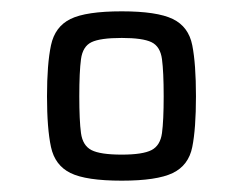

<svg xmlns="http://www.w3.org/2000/svg" viewBox="-20 -716 429 339"><path d="M195 -397Q132 -397 104.5 -410.5Q77 -424 70 -456.5Q63 -489 63 -546Q63 -603 70 -636Q77 -669 104.5 -682.5Q132 -696 195 -696Q257 -696 285 -682.5Q313 -669 319.5 -636Q326 -603 326 -546Q326 -489 319.5 -456.5Q313 -424 285 -410.5Q257 -397 195 -397ZM195 -443Q232 -443 247.5 -451Q263 -459 266 -481Q269 -503 269 -546Q269 -589 266 -611.5Q263 -634 247.5 -641.5Q232 -649 195 -649Q157 -649 141.5 -641.5Q126 -634 123 -611.5Q120 -589 120 -546Q120 -503 123 -481Q126 -459 141.5 -451Q157 -443 195 -443Z"/></svg>

Font: Saira
Style: Regular
Weight: 400
Designer: Hector Gatti with collaboration of the Omnibus-Type team
Foundry: Omnibus-Type
Version: Version 1.100; ttfautohint (v1.8.3)